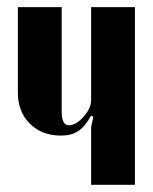

<svg xmlns="http://www.w3.org/2000/svg" viewBox="-20 -515 427 535"><path d="M233.9 -192.9Q216.8 -162.1 198 -149.7Q179.2 -137.2 149.9 -137.2Q96.7 -137.2 63.2 -170.4Q29.8 -203.6 29.8 -256.8V-495.1H151.9V-204.1Q151.9 -166 171.9 -166Q191.9 -166 212.9 -189.7Q233.9 -213.4 233.9 -235.8V-495.1H356V0H233.9V-161.1L240.2 -189.9Z"/></svg>

Font: Moniqa Black Heading
Style: Regular
Weight: 900
Designer: Rajesh Rajput
Foundry: Rajesh Rajput
Version: Version 1.000